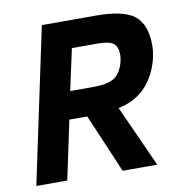

<svg xmlns="http://www.w3.org/2000/svg" viewBox="-77 -750 799 824"><g transform="rotate(-10 322.5 -338.0)"><path d="M542.5 0H391.6L282.7 -255.9H204.6L150.4 0H15.6L158.7 -675.8H394.5Q511.7 -675.8 560.1 -639.6Q610.4 -601.1 610.4 -507.8Q610.4 -461.9 591.3 -413.1Q543.5 -292.5 421.4 -268.1ZM328.6 -376Q369.1 -376 394.3 -382.8Q419.4 -389.6 434.6 -404.8Q449.7 -419.9 459.5 -447.3Q467.8 -471.7 467.8 -493.2Q467.8 -527.8 449.2 -542Q430.7 -556.2 382.3 -556.2H268.6L229.5 -376Z"/></g></svg>

Font: Cadman
Style: Bold Italic
Weight: 700
Italic angle: -12°
Designer: Paul James MIller
Foundry: High-Logic / Made with FontCreator
Version: Version 2.114;March 28, 2021;FontCreator 13.0.0.2683 64-bit